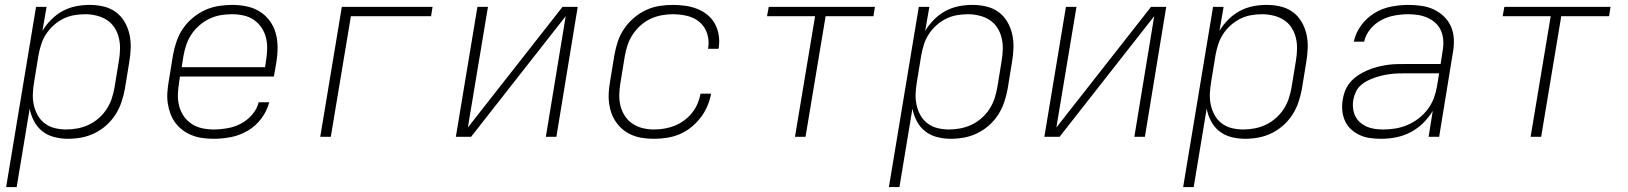

<svg xmlns="http://www.w3.org/2000/svg" viewBox="-20 -558 6640 783"><path d="M5 205 127 -530H170L153 -432Q168 -457 189.5 -478.5Q211 -500 236.5 -513.5Q262 -527 289.5 -532.5Q317 -538 346 -538Q346 -538 346 -538Q346 -538 346 -538Q375 -538 402.5 -531.5Q430 -525 452 -509Q474 -493 488 -469Q502 -445 508 -418Q514 -391 513 -362Q512 -333 507 -304L489 -194Q484 -167 475 -140.5Q466 -114 450.5 -90Q435 -66 413 -46.5Q391 -27 365 -14.5Q339 -2 312 3Q285 8 257 8Q229 8 201.5 1Q174 -6 153 -22.5Q132 -39 119 -63.5Q106 -88 101 -115L48 205ZM250 -30Q274 -30 297 -34.5Q320 -39 341.5 -49Q363 -59 382 -75.5Q401 -92 414.5 -112.5Q428 -133 435.5 -155.5Q443 -178 447 -201L465 -311Q469 -335 469.5 -358.5Q470 -382 464.5 -404.5Q459 -427 446.5 -446Q434 -465 415 -477Q396 -489 373 -494.5Q350 -500 327 -500Q305 -500 282 -496Q259 -492 238 -481.5Q217 -471 199 -455Q181 -439 168 -419Q155 -399 148 -377Q141 -355 137 -333L119 -223Q115 -199 114 -175.5Q113 -152 118 -129.5Q123 -107 134 -87.5Q145 -68 163 -54.5Q181 -41 203.5 -35.5Q226 -30 250 -30Z M852 8Q829 8 806.5 5Q784 2 763.5 -6Q743 -14 726 -26.5Q709 -39 696 -56Q683 -73 675.5 -93Q668 -113 664.5 -135Q661 -157 662.5 -180Q664 -203 668 -226L686 -336Q691 -363 700.5 -390.5Q710 -418 726.5 -442Q743 -466 766.5 -485.5Q790 -505 816.5 -517Q843 -529 871 -533.5Q899 -538 927 -538Q957 -538 986 -532Q1015 -526 1039 -511Q1063 -496 1080 -473Q1097 -450 1104.5 -422.5Q1112 -395 1112 -364.5Q1112 -334 1107 -304L1097 -246H714L710 -219Q706 -195 705.5 -171Q705 -147 711 -124.5Q717 -102 730 -83.5Q743 -65 762 -52.5Q781 -40 804 -35Q827 -30 852 -30Q879 -30 907.5 -35Q936 -40 962 -53.5Q988 -67 1008 -90Q1028 -113 1035 -141H1078Q1069 -106 1046 -75Q1023 -44 990.5 -25Q958 -6 922.5 1Q887 8 852 8ZM1061 -284 1065 -311Q1069 -335 1069.5 -359Q1070 -383 1064.5 -405Q1059 -427 1046 -446Q1033 -465 1014.5 -477.5Q996 -490 973 -495Q950 -500 926 -500Q926 -500 926 -500Q926 -500 926 -500Q902 -500 879 -496Q856 -492 834 -481.5Q812 -471 793 -454.5Q774 -438 760.5 -417.5Q747 -397 739.5 -374.5Q732 -352 728 -329L721 -284Z M1286 0 1374 -530H1744L1738 -492H1411L1329 0Z M1839 0 1927 -530H1970L1888 -38L2274 -530H2336L2249 0H2206L2287 -492L1901 0Z M2647 8Q2625 8 2603 5Q2581 2 2560.5 -6Q2540 -14 2523.5 -27Q2507 -40 2494.5 -57Q2482 -74 2474.5 -94Q2467 -114 2464 -136Q2461 -158 2462.5 -180.5Q2464 -203 2468 -226L2486 -336Q2491 -363 2500 -390Q2509 -417 2525.5 -441Q2542 -465 2564.5 -484.5Q2587 -504 2613.5 -516.5Q2640 -529 2668 -533.5Q2696 -538 2723 -538Q2749 -538 2774.5 -534.5Q2800 -531 2823 -522Q2846 -513 2865 -497.5Q2884 -482 2895.5 -461Q2907 -440 2911 -414.5Q2915 -389 2911 -363Q2911 -362 2910.5 -361Q2910 -360 2910 -359H2867Q2868 -360 2868 -360.5Q2868 -361 2868 -362Q2873 -392 2864 -420.5Q2855 -449 2833.5 -467.5Q2812 -486 2783 -493Q2754 -500 2723 -500Q2700 -500 2677 -495.5Q2654 -491 2632.5 -481Q2611 -471 2592.5 -454.5Q2574 -438 2560.5 -417.5Q2547 -397 2539.5 -374.5Q2532 -352 2528 -329L2510 -219Q2506 -196 2505.5 -172Q2505 -148 2510.5 -126Q2516 -104 2528.5 -85Q2541 -66 2559.5 -53.5Q2578 -41 2600.5 -35.5Q2623 -30 2647 -30Q2668 -30 2689 -33.5Q2710 -37 2730.5 -45Q2751 -53 2769.5 -66.5Q2788 -80 2802 -97.5Q2816 -115 2824.5 -135Q2833 -155 2837 -176H2880Q2875 -150 2864.5 -125Q2854 -100 2837 -78Q2820 -56 2798 -38.5Q2776 -21 2751 -10.5Q2726 0 2699.5 4Q2673 8 2647 8Z M3222 0 3304 -492H3108L3115 -530H3548L3542 -492H3347L3265 0Z M3605 205 3727 -530H3770L3753 -432Q3768 -457 3789.5 -478.5Q3811 -500 3836.5 -513.5Q3862 -527 3889.5 -532.5Q3917 -538 3946 -538Q3946 -538 3946 -538Q3946 -538 3946 -538Q3975 -538 4002.5 -531.5Q4030 -525 4052 -509Q4074 -493 4088 -469Q4102 -445 4108 -418Q4114 -391 4113 -362Q4112 -333 4107 -304L4089 -194Q4084 -167 4075 -140.5Q4066 -114 4050.5 -90Q4035 -66 4013 -46.5Q3991 -27 3965 -14.5Q3939 -2 3912 3Q3885 8 3857 8Q3829 8 3801.5 1Q3774 -6 3753 -22.5Q3732 -39 3719 -63.5Q3706 -88 3701 -115L3648 205ZM3850 -30Q3874 -30 3897 -34.5Q3920 -39 3941.5 -49Q3963 -59 3982 -75.5Q4001 -92 4014.5 -112.5Q4028 -133 4035.5 -155.5Q4043 -178 4047 -201L4065 -311Q4069 -335 4069.5 -358.5Q4070 -382 4064.5 -404.5Q4059 -427 4046.5 -446Q4034 -465 4015 -477Q3996 -489 3973 -494.5Q3950 -500 3927 -500Q3905 -500 3882 -496Q3859 -492 3838 -481.5Q3817 -471 3799 -455Q3781 -439 3768 -419Q3755 -399 3748 -377Q3741 -355 3737 -333L3719 -223Q3715 -199 3714 -175.5Q3713 -152 3718 -129.5Q3723 -107 3734 -87.5Q3745 -68 3763 -54.5Q3781 -41 3803.5 -35.5Q3826 -30 3850 -30Z M4239 0 4327 -530H4370L4288 -38L4674 -530H4736L4649 0H4606L4687 -492L4301 0Z M4805 205 4927 -530H4970L4953 -432Q4968 -457 4989.5 -478.5Q5011 -500 5036.5 -513.5Q5062 -527 5089.5 -532.5Q5117 -538 5146 -538Q5146 -538 5146 -538Q5146 -538 5146 -538Q5175 -538 5202.5 -531.5Q5230 -525 5252 -509Q5274 -493 5288 -469Q5302 -445 5308 -418Q5314 -391 5313 -362Q5312 -333 5307 -304L5289 -194Q5284 -167 5275 -140.5Q5266 -114 5250.5 -90Q5235 -66 5213 -46.5Q5191 -27 5165 -14.5Q5139 -2 5112 3Q5085 8 5057 8Q5029 8 5001.5 1Q4974 -6 4953 -22.5Q4932 -39 4919 -63.5Q4906 -88 4901 -115L4848 205ZM5050 -30Q5074 -30 5097 -34.5Q5120 -39 5141.5 -49Q5163 -59 5182 -75.5Q5201 -92 5214.5 -112.5Q5228 -133 5235.5 -155.5Q5243 -178 5247 -201L5265 -311Q5269 -335 5269.5 -358.5Q5270 -382 5264.5 -404.5Q5259 -427 5246.5 -446Q5234 -465 5215 -477Q5196 -489 5173 -494.5Q5150 -500 5127 -500Q5105 -500 5082 -496Q5059 -492 5038 -481.5Q5017 -471 4999 -455Q4981 -439 4968 -419Q4955 -399 4948 -377Q4941 -355 4937 -333L4919 -223Q4915 -199 4914 -175.5Q4913 -152 4918 -129.5Q4923 -107 4934 -87.5Q4945 -68 4963 -54.5Q4981 -41 5003.5 -35.5Q5026 -30 5050 -30Z M5613 8Q5590 8 5567.5 5Q5545 2 5525.5 -7Q5506 -16 5490 -30.5Q5474 -45 5465 -65Q5456 -85 5454 -107.5Q5452 -130 5456 -152Q5459 -172 5467 -191Q5475 -210 5489 -225.5Q5503 -241 5521 -252.5Q5539 -264 5558 -272Q5577 -280 5596.5 -285Q5616 -290 5635.5 -293Q5655 -296 5674.5 -296.5Q5694 -297 5713 -297H5855L5863 -349Q5867 -370 5866 -391Q5865 -412 5857.5 -430.5Q5850 -449 5836 -462.5Q5822 -476 5804 -484.5Q5786 -493 5765.5 -496.5Q5745 -500 5724 -500Q5696 -500 5668 -495Q5640 -490 5614 -476.5Q5588 -463 5568.5 -439.5Q5549 -416 5543 -388H5501Q5508 -423 5530.5 -454Q5553 -485 5585 -504.5Q5617 -524 5653 -531Q5689 -538 5724 -538Q5751 -538 5778 -534Q5805 -530 5828 -519Q5851 -508 5869.5 -490Q5888 -472 5898 -448Q5908 -424 5909 -397Q5910 -370 5905 -343L5849 0H5806L5823 -106Q5807 -79 5783.5 -56Q5760 -33 5732 -18.5Q5704 -4 5673.5 2Q5643 8 5613 8ZM5621 -30Q5646 -30 5670.5 -34Q5695 -38 5719 -48Q5743 -58 5764.5 -74.5Q5786 -91 5802 -112Q5818 -133 5827 -157Q5836 -181 5840 -205L5849 -259H5713Q5698 -259 5682 -258.5Q5666 -258 5650 -256Q5634 -254 5618.5 -250.5Q5603 -247 5587 -241.5Q5571 -236 5556 -228.5Q5541 -221 5528.5 -209.5Q5516 -198 5509 -182.5Q5502 -167 5499 -151Q5496 -134 5498 -116.5Q5500 -99 5507 -84.5Q5514 -70 5526.5 -59Q5539 -48 5554 -41.5Q5569 -35 5586 -32.5Q5603 -30 5621 -30Z M6222 0 6304 -492H6108L6115 -530H6548L6542 -492H6347L6265 0Z"/></svg>

Font: Iosevka Curly XLtExObl
Style: Regular
Weight: 200
Width: 7
Italic angle: -9°
Monospace: yes
Designer: Belleve Invis
Foundry: Belleve Invis
Version: Version 11.0.1; ttfautohint (v1.8.3)